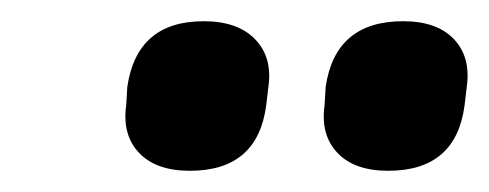

<svg xmlns="http://www.w3.org/2000/svg" viewBox="-20 -721 461 181"><path d="M346 -560Q314 -560 298 -577Q282 -594 286 -622L287 -639Q296 -701 360 -701Q392 -701 408 -684Q424 -667 420 -639L418 -622Q410 -560 346 -560ZM159 -560Q127 -560 111 -577Q95 -594 99 -622L100 -639Q109 -701 172 -701Q204 -701 220.5 -684Q237 -667 233 -639L231 -622Q223 -560 159 -560Z"/></svg>

Font: Sofia Sans Semi Condensed ExtraBold
Style: Italic
Weight: 800
Italic angle: -9°
Version: Version 4.100